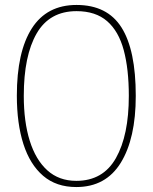

<svg xmlns="http://www.w3.org/2000/svg" viewBox="-20 -745 617 775"><path d="M288 10Q207 10 154 -35.5Q101 -81 74.5 -163.5Q48 -246 48 -359Q48 -536 108.5 -630.5Q169 -725 289 -725Q413 -725 470.5 -634Q528 -543 528 -358Q528 -186 467.5 -88Q407 10 288 10ZM288 -15Q396 -15 448 -107Q500 -199 500 -358Q500 -466 479.5 -542.5Q459 -619 412.5 -659.5Q366 -700 289 -700Q180 -700 128 -610Q76 -520 76 -358Q76 -254 100 -177Q124 -100 171 -57.5Q218 -15 288 -15Z"/></svg>

Font: Noto Serif Condensed Thin
Style: Regular
Weight: 100
Width: 3
Designer: Monotype Design Team
Foundry: Monotype Imaging Inc.
Version: Version 2.013; ttfautohint (v1.8.4.7-5d5b)